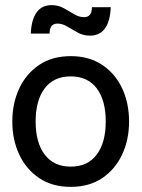

<svg xmlns="http://www.w3.org/2000/svg" viewBox="-20 -719 552 749"><path d="M256 10Q184 10 133 -24.2Q82 -58.5 55 -116.2Q28 -174 28 -245Q28 -316 55 -373.8Q82 -431.5 132.8 -465.8Q183.5 -500 256 -500Q327.5 -500 378.8 -465.8Q430 -431.5 456.8 -373.8Q483.5 -316 483.5 -245Q483.5 -174 456.5 -116.2Q429.5 -58.5 378.8 -24.2Q328 10 256 10ZM256 -69Q322 -69 357.2 -115.8Q392.5 -162.5 392.5 -245Q392.5 -328 357.2 -374.5Q322 -421 256 -421Q190 -421 154.5 -374.5Q119 -328 119 -245Q119 -162.5 154.5 -115.8Q190 -69 256 -69ZM331 -580Q305 -580 283.5 -591.8Q262 -603.5 242.8 -615.2Q223.5 -627 204 -627Q173.5 -627 173.5 -588H100Q102.5 -642 122.8 -670.5Q143 -699 181 -699Q207 -699 228.5 -687.2Q250 -675.5 269.2 -663.8Q288.5 -652 308 -652Q338.5 -652 338.5 -691H412Q410 -637 389.8 -608.5Q369.5 -580 331 -580Z"/></svg>

Font: Cabin
Style: Regular
Weight: 400
Width: 4
Designer: Pablo Impallari
Foundry: Pablo Impallari. http://www.impallari.com Igino Marini. http://www.ikern.com
Version: Version 3.001